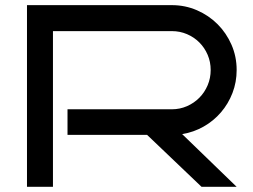

<svg xmlns="http://www.w3.org/2000/svg" viewBox="-20 -720 976 740"><path d="M892.1 0H756.8L546.9 -200.2H240.2V-298.8H642.1Q673.3 -298.8 700.7 -310.8Q728 -322.8 748.3 -343.3Q768.6 -363.8 780.3 -391.4Q792 -418.9 792 -450.2Q792 -481.4 780.3 -508.8Q768.6 -536.1 748.3 -556.4Q728 -576.7 700.7 -588.4Q673.3 -600.1 642.1 -600.1H184.1V0H84V-700.2H642.1Q693.8 -700.2 739.3 -680.4Q784.7 -660.6 818.6 -626.7Q852.5 -592.8 872.3 -547.4Q892.1 -502 892.1 -450.2Q892.1 -403.3 876 -361.6Q859.9 -319.8 831.5 -286.9Q803.2 -253.9 764.9 -232.2Q726.6 -210.4 682.1 -203.1Z"/></svg>

Font: Bruno Ace
Style: Regular
Weight: 400
Designer: Astigmatic (AOETI)
Foundry: Astigmatic (AOETI)
Version: Version 1.000